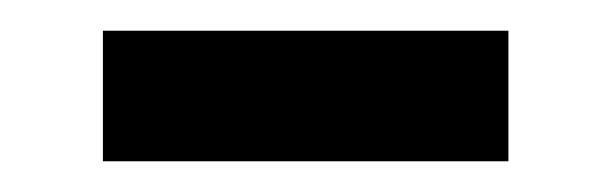

<svg xmlns="http://www.w3.org/2000/svg" viewBox="-20 -345 397 125"><path d="M47 -240V-325H311V-240Z"/></svg>

Font: Noto Sans SC Thin Medium
Style: Regular
Weight: 500
Version: Version 2.004-H2;hotconv 1.0.118;makeotfexe 2.5.65603